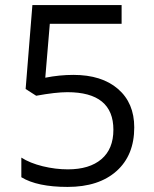

<svg xmlns="http://www.w3.org/2000/svg" viewBox="-20 -734 612 764"><path d="M272 -436Q384.8 -436 449.5 -380.1Q514.2 -324.2 514.2 -227.1Q514.2 -116.2 443.6 -53.2Q373 9.8 249 9.8Q128.4 9.8 64.9 -28.8V-106.9Q99.1 -85 149.9 -72.5Q200.7 -60.1 250 -60.1Q335.9 -60.1 383.5 -100.6Q431.2 -141.1 431.2 -217.8Q431.2 -367.2 248 -367.2Q201.7 -367.2 124 -353L82 -379.9L108.9 -713.9H463.9V-639.2H178.2L160.2 -424.8Q216.3 -436 272 -436Z"/></svg>

Font: f02132580
Style: Regular
Weight: 400
Foundry: Ascender Corporation
Version: Version 1.10